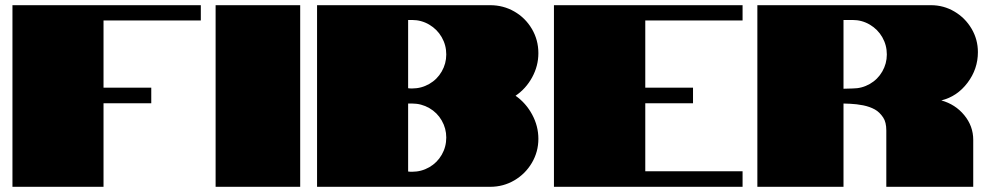

<svg xmlns="http://www.w3.org/2000/svg" viewBox="-20 -720 3818 740"><path d="M28 -700H754V-641H379V-382H563V-322H379V0H28Z M811 -700H1137V0H811Z M1202 -700H1869Q1920 -700 1962.5 -675.5Q2005 -651 2030 -608.5Q2055 -566 2055 -515Q2055 -466 2031 -422Q2007 -378 1967 -351Q2007 -323 2031 -278.5Q2055 -234 2055 -185Q2055 -135 2030 -92.5Q2005 -50 1962.5 -25Q1920 0 1869 0H1202ZM1700 -510Q1700 -546 1682.5 -576.5Q1665 -607 1634.5 -625Q1604 -643 1568 -643H1553V-380Q1558 -379 1568 -379Q1604 -379 1634.5 -396.5Q1665 -414 1682.5 -444.5Q1700 -475 1700 -510ZM1700 -190Q1700 -225 1682.5 -255.5Q1665 -286 1634.5 -303.5Q1604 -321 1568 -321H1553V-59Q1558 -58 1568 -58Q1604 -58 1634.5 -75.5Q1665 -93 1682.5 -123.5Q1700 -154 1700 -190Z M2115 -700H2842V-641H2467V-382H2651V-322H2467V-60H2842V0H2115Z M2899 -700H3568Q3617 -700 3658.5 -675.5Q3700 -651 3724.5 -609.5Q3749 -568 3749 -519Q3749 -454 3709 -401Q3669 -348 3608 -333Q3662 -318 3696.5 -276Q3731 -234 3731 -181V0H3396V-217Q3396 -249 3384 -267Q3370 -288 3352 -298Q3332 -309 3307 -314Q3281 -319 3258 -320L3231 -321V0H2899ZM3266 -379Q3302 -379 3332.5 -396.5Q3363 -414 3380.5 -444.5Q3398 -475 3398 -510Q3398 -546 3380.5 -576.5Q3363 -607 3332.5 -625Q3302 -643 3266 -643H3231V-378Z"/></svg>

Font: Notable
Style: Regular
Weight: 400
Designer: Multiple Designers
Foundry: Google, Inc.
Version: Version 1.100